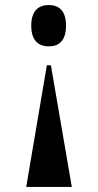

<svg xmlns="http://www.w3.org/2000/svg" viewBox="-20 -565 389 762"><path d="M173 -545C136 -545 104 -525 104 -463C104 -401 136 -381 173 -381C212 -381 242 -401 242 -463C242 -525 212 -545 173 -545ZM182 -306H166L84 177H265Z"/></svg>

Font: Noto Serif Display ExtraCondensed Black
Style: Regular
Weight: 900
Width: 2
Designer: Monotype Design Team
Foundry: Monotype Imaging Inc.
Version: Version 2.009